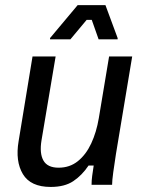

<svg xmlns="http://www.w3.org/2000/svg" viewBox="-20 -720 565 748"><path d="M177.5 8.3Q99.2 8.3 69.2 -41.7Q39.2 -91.7 52.5 -170L106.7 -500H196.7L141.7 -173.3Q133.3 -122.5 149.2 -94.6Q165 -66.7 208.3 -66.7Q251.7 -66.7 283.3 -92.1Q315 -117.5 335.4 -161.2Q355.8 -205 365 -260L405 -500H495L431.7 -120Q425.8 -82.5 421.2 -48.8Q416.7 -15 416.7 0H336.7Q336.7 -16.7 339.2 -35.4Q341.7 -54.2 345 -75H325Q299.2 -36.7 265.4 -14.2Q231.7 8.3 177.5 8.3ZM175 -566.7V-571.7L282.5 -700H390.8L438.3 -571.7V-566.7H364.2L337.5 -642.5H317.5L254.2 -566.7Z"/></svg>

Font: Familjen Grotesk GF
Style: Italic
Weight: 400
Designer: Anders Wikstroem, Jonas Baeckman, Matilda Gysing, Kristian Moeller
Foundry: Familjen STHML AB
Version: Version 2.000; Beta; Release 4; Build 6